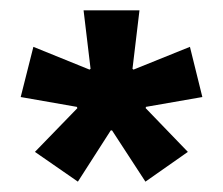

<svg xmlns="http://www.w3.org/2000/svg" viewBox="-20 -659 431 371"><path d="M194 -407 130.5 -308 47.5 -365.5 129.5 -450 128.5 -452.5 20 -471.5 44.5 -568.5 153 -524.5 155 -526 141.5 -639H249.5L236 -526L238 -524.5L347 -568.5L371 -471.5L262 -452.5L261.5 -450L343 -365.5L261 -308L196.5 -407Z"/></svg>

Font: Anek Devanagari Medium SemiBold
Style: Regular
Weight: 600
Version: Version 1.003